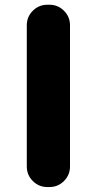

<svg xmlns="http://www.w3.org/2000/svg" viewBox="-20 -794 391 794"><path d="M175.8 -20.5Q140.6 -20.5 115.7 -45.4Q90.8 -70.3 90.8 -105.5V-689.5Q90.8 -724.6 115.7 -749.5Q140.6 -774.4 175.8 -774.4H184.6Q219.7 -774.4 244.6 -749.5Q269.5 -724.6 269.5 -689.5V-105.5Q269.5 -70.3 244.6 -45.4Q219.7 -20.5 184.6 -20.5Z"/></svg>

Font: Gen Jyuu GothicX Heavy
Style: Bold
Weight: 900
Designer: [Source Han Sans]
Ryoko NISHIZUKA  (kana & ideographs); Paul D. Hunt (Latin, Greek & Cyrillic); Wenlong ZHANG  (bopomofo
Version: Version 1.002.20150607